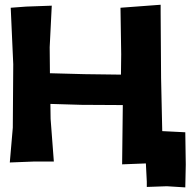

<svg xmlns="http://www.w3.org/2000/svg" viewBox="-20 -690 807 813"><path d="M25.4 -657.2 36.1 -418 34.2 -149.4 21.5 -2 121.1 -5.9H208L194.3 -186.5L193.4 -250L324.2 -246.1L500 -245.1L497.1 5.9L597.7 2L601.6 79.1V101.6L686.5 98.6L764.6 103.5L766.6 6.8L764.6 -129.9L667 -134.8L662.1 -359.4L660.2 -639.6V-669.9L555.7 -662.1L490.2 -657.2L493.2 -460L492.2 -374L337.9 -376L191.4 -379.9L190.4 -490.2L199.2 -666L90.8 -662.1Z"/></svg>

Font: MaokenAssortedSans-Lite
Style: Lite
Weight: 400
Version: Version 1.400